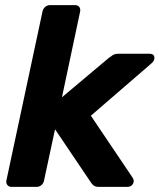

<svg xmlns="http://www.w3.org/2000/svg" viewBox="-20 -730 623 750"><path d="M25 0Q15 0 9 -7Q3 -14 5 -25L146 -685Q148 -696 156.5 -703Q165 -710 175 -710H273Q284 -710 289.5 -703Q295 -696 293 -685L222 -350L404 -503Q413 -510 421 -515Q429 -520 443 -520H565Q581 -520 583 -506.5Q585 -493 570 -481L335 -278L498 -36Q506 -24 499.5 -12Q493 0 477 0H367Q353 0 346.5 -5Q340 -10 336 -16L195 -225L152 -25Q150 -14 142 -7Q134 0 123 0Z"/></svg>

Font: Rubik Light SemiBold
Style: Italic
Weight: 600
Italic angle: -12°
Version: Version 2.104